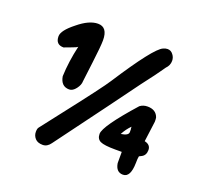

<svg xmlns="http://www.w3.org/2000/svg" viewBox="-90 -571 714 675"><g transform="rotate(20 267.5 -233.5)"><path d="M458 -434Q458 -447 450 -457Q442 -468 429 -468Q421 -468 413 -464Q382 -451 281 -295Q263 -266 149 -120L97 -53Q93 -48 93 -36Q93 -22 102.5 -11.5Q112 -1 131 -1Q148 -1 160 -18L300 -207L383 -320Q426 -376 433 -387L445 -404Q458 -417 458 -434ZM188 -260 197 -333Q205 -397 205 -419Q205 -468 169 -468Q136 -468 95 -434Q53 -401 53 -379Q53 -348 83 -348L107 -357Q127 -364 131 -368Q117 -307 115 -252Q121 -216 152 -216Q165 -216 176.5 -231Q188 -246 188 -260ZM432 1Q460 1 461 -53Q461 -71 463 -79L473 -84Q487 -92 487 -111Q487 -131 464 -136L474 -212V-216Q474 -223 473 -228Q464 -254 432 -254Q416 -254 404 -245Q306 -135 306 -106Q306 -87 320.5 -80Q335 -73 377 -73H401V-31Q406 1 432 1ZM376 -131Q387 -152 403 -168Q403 -161 404 -158V-148Q404 -135 376 -131Z"/></g></svg>

Font: Patrick Hand SC
Style: Regular
Weight: 400
Designer: Patrick Wagesreiter
Foundry: Patrick Wagesreiter
Version: Version 2.001; ttfautohint (v1.8.2)